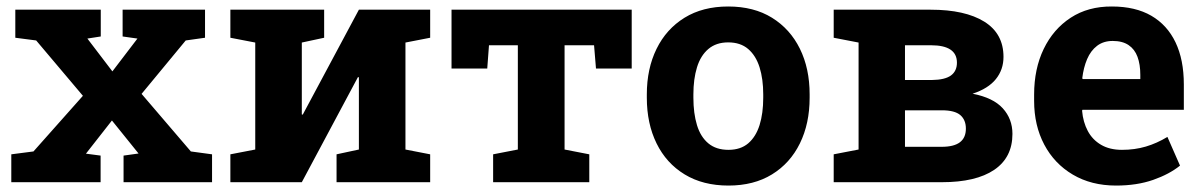

<svg xmlns="http://www.w3.org/2000/svg" viewBox="-20 -558 3681 588"><path d="M14.6 0V-85.4L82.5 -94.2L233.9 -264.6L90.8 -434.1L26.9 -442.4V-528.3H288.6V-446.3L247.6 -439.9L324.2 -339.4L400.9 -439.9L355.5 -446.3V-528.3H607.9V-442.4L548.8 -434.1L413.6 -270.5L564.5 -94.2L629.4 -85.4V0H358.4V-81.5L404.3 -87.9L322.8 -189L243.2 -87.4L288.1 -81.5V0Z M685.5 0V-85.4L761.7 -100.1V-427.7L685.5 -442.4V-528.3H904.3H972.7V-442.4L904.3 -427.7V-207.5L907.2 -207L1079.1 -528.3H1221.7H1297.4V-442.4L1221.7 -427.7V-100.1L1297.4 -85.4V0H1010.7V-85.4L1079.1 -100.1V-321.3L1076.2 -321.8L904.3 0Z M1490.2 0V-85.4L1565.9 -100.1V-419.4H1477.5L1472.2 -348.1H1362.8V-528.3H1914.6V-348.1H1805.2L1799.3 -419.4H1709V-100.1L1784.7 -85.4V0Z M2210.9 10.3Q2132.8 10.3 2076.7 -23.9Q2020.5 -58.1 1990.7 -118.9Q1960.9 -179.7 1960.9 -258.8V-269Q1960.9 -347.7 1990.7 -408.4Q2020.5 -469.2 2076.4 -503.7Q2132.3 -538.1 2210 -538.1Q2288.6 -538.1 2344.2 -503.7Q2399.9 -469.2 2429.7 -408.7Q2459.5 -348.1 2459.5 -269V-258.8Q2459.5 -179.7 2429.7 -118.9Q2399.9 -58.1 2344.2 -23.9Q2288.6 10.3 2210.9 10.3ZM2210.9 -99.1Q2248 -99.1 2271.5 -119.1Q2294.9 -139.2 2306.2 -175Q2317.4 -210.9 2317.4 -258.8V-269Q2317.4 -315.9 2306.2 -351.8Q2294.9 -387.7 2271.2 -408Q2247.6 -428.2 2210 -428.2Q2173.3 -428.2 2149.4 -408Q2125.5 -387.7 2114.5 -351.8Q2103.5 -315.9 2103.5 -269V-258.8Q2103.5 -210.9 2114.5 -174.8Q2125.5 -138.7 2149.4 -118.9Q2173.3 -99.1 2210.9 -99.1Z M2533.2 0V-85.4L2609.4 -100.1V-427.7L2533.2 -442.4V-528.3H2609.4H2830.1Q2935.5 -528.3 2994.4 -491.7Q3053.2 -455.1 3053.2 -383.8Q3053.2 -344.7 3029.8 -315.7Q3006.3 -286.6 2958.5 -271Q3021.5 -258.8 3051 -226.3Q3080.6 -193.8 3080.6 -147.9Q3080.6 -75.7 3024.7 -37.8Q2968.8 0 2864.3 0ZM2751.5 -108.4H2863.8Q2901.4 -108.4 2919.7 -122.3Q2938 -136.2 2938 -164.1Q2938 -190.9 2920.9 -205.6Q2903.8 -220.2 2864.3 -220.2H2751.5ZM2751.5 -313H2834Q2874 -313.5 2892.3 -326.9Q2910.6 -340.3 2910.6 -366.2Q2910.6 -419.4 2831.1 -419.4H2751.5Z M3397.9 10.3Q3322.3 10.3 3265.6 -23.2Q3209 -56.6 3178 -115.2Q3147 -173.8 3147 -249V-268.6Q3147 -347.2 3176.3 -408Q3205.6 -468.8 3259 -503.7Q3312.5 -538.6 3385.3 -538.1Q3457 -538.1 3505.9 -509.8Q3554.7 -481.4 3580.1 -428.2Q3605.5 -375 3605.5 -299.3V-221.7H3294.9L3293.9 -218.8Q3296.9 -184.1 3311.3 -157Q3325.7 -129.9 3352.1 -114.5Q3378.4 -99.1 3416 -99.1Q3455.1 -99.1 3489 -109.1Q3522.9 -119.1 3555.2 -138.7L3593.8 -50.8Q3561 -24.4 3511.5 -7.1Q3461.9 10.3 3397.9 10.3ZM3295.9 -315.9H3472.2V-328.6Q3472.2 -360.8 3463.6 -384Q3455.1 -407.2 3436.3 -419.9Q3417.5 -432.6 3387.7 -432.6Q3359.4 -432.6 3339.8 -417.7Q3320.3 -402.8 3309.3 -377Q3298.3 -351.1 3294.4 -318.4Z"/></svg>

Font: Roboto Slab LO
Style: Bold
Weight: 700
Designer: Google
Version: Version 2.000